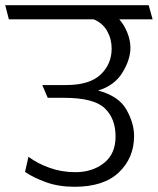

<svg xmlns="http://www.w3.org/2000/svg" viewBox="-31 -700 605 736"><path d="M483 -179Q483 -95 425 -39.5Q367 16 255 16Q194 16 145.5 -1.5Q97 -19 65 -41L78 -99Q113 -73 159.5 -56.5Q206 -40 258 -40Q323 -40 367.5 -75Q412 -110 412 -177Q412 -246 370 -285.5Q328 -325 215 -325H152L131 -374H223Q312 -374 354.5 -414Q397 -454 397 -514Q397 -551 379.5 -581.5Q362 -612 328 -626H3L-11 -680H539L554 -626H426Q445 -605 457 -575Q469 -545 469 -517Q469 -472 438.5 -422Q408 -372 345 -353Q424 -332 453.5 -280Q483 -228 483 -179Z"/></svg>

Font: Palanquin Light
Style: Regular
Weight: 300
Designer: Pria Ravichandran
Version: Version 1.0.4